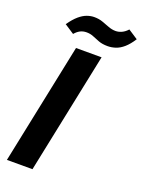

<svg xmlns="http://www.w3.org/2000/svg" viewBox="-171 -1009 812 1087"><g transform="rotate(20 235.5 -465.5)"><path d="M14 0 165 -729H319L168 0ZM329 -800Q297 -800 274.5 -808.5Q252 -817 233 -825Q214 -833 192 -833Q170 -833 153 -824Q136 -815 122 -798L64 -836Q90 -873 113.5 -893Q137 -913 159.5 -921Q182 -929 203 -929Q231 -929 253.5 -921Q276 -913 298 -904.5Q320 -896 342 -896Q360 -896 378.5 -904.5Q397 -913 413 -931L471 -893Q448 -857 424.5 -836.5Q401 -816 377 -808Q353 -800 329 -800Z"/></g></svg>

Font: Mona Sans ExtraLight
Style: Bold Italic
Weight: 700
Italic angle: -11.6951°
Version: Version 2.000